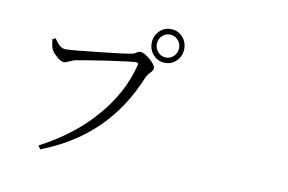

<svg xmlns="http://www.w3.org/2000/svg" viewBox="-83 -935 1665 1109"><g transform="rotate(10 750.0 -380.5)"><path d="M211.9 27.3 198.2 6.8Q391.6 -93.8 516.6 -239.3Q639.6 -381.8 681.6 -547.9Q686.5 -564.5 670.9 -564.5Q643.6 -564.5 501 -543.9Q365.2 -523.4 321.3 -514.6Q310.5 -511.7 291 -502.9Q269.5 -492.2 259.8 -492.2Q240.2 -492.2 212.9 -517.6Q187.5 -540 180.7 -559.6Q173.8 -578.1 170.9 -612.3L188.5 -620.1L189.5 -618.2Q206.1 -593.8 216.8 -584Q234.4 -567.4 255.9 -567.4Q293 -567.4 450.2 -585Q605.5 -601.6 638.7 -609.4Q651.4 -611.3 665 -621.1Q675.8 -627.9 683.6 -627.9Q705.1 -627.9 741.2 -597.7Q777.3 -567.4 777.3 -547.9Q777.3 -537.1 761.7 -519.5Q744.1 -502 738.3 -487.3Q664.1 -305.7 540 -181.6Q408.2 -48.8 211.9 27.3ZM835 -788.1Q875 -788.1 902.8 -759.3Q930.7 -730.5 930.7 -689Q930.7 -647.5 902.8 -618.7Q875 -589.8 835 -589.8Q794.9 -589.8 767.1 -618.7Q739.3 -647.5 739.3 -689Q739.3 -730.5 767.1 -759.3Q794.9 -788.1 835 -788.1ZM835 -621.1Q862.3 -621.1 881.3 -641.1Q900.4 -661.1 900.4 -689Q900.4 -716.8 881.3 -736.3Q862.3 -755.9 835 -755.9Q807.6 -755.9 788.6 -736.3Q769.5 -716.8 769.5 -689Q769.5 -661.1 788.6 -641.1Q807.6 -621.1 835 -621.1Z"/></g></svg>

Font: Bpmf GenRyu Min R
Style: R
Weight: 400
Foundry: But Ko
Version: Version 1.320